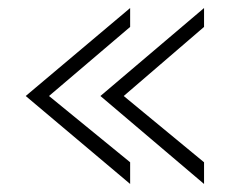

<svg xmlns="http://www.w3.org/2000/svg" viewBox="-20 -521 570 478"><path d="M44 -282 304 -63V-117L102 -282L304 -454V-501ZM230 -282 488 -63V-117L288 -282L488 -454V-501Z"/></svg>

Font: Charger Sport
Style: ExLit
Weight: 200
Designer: Jasper
Foundry: Cannot Into Space Fonts
Version: Version 1.1